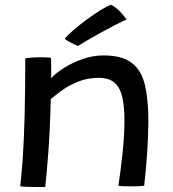

<svg xmlns="http://www.w3.org/2000/svg" viewBox="-20 -756 705 783"><path d="M164.5 6.5Q155 6.5 141.5 6.8Q128 7 114.5 6.5Q101.5 6.5 85.8 5.8Q70 5 62.5 3.5Q69 -52 73.5 -122Q78 -192 80.5 -288Q83 -384 83 -518Q95 -520 111.5 -521.2Q128 -522.5 146 -522.5Q157 -522.5 168.2 -522Q179.5 -521.5 188 -520Q188.5 -512 188.8 -484.8Q189 -457.5 188.5 -437Q207 -457.5 241 -479Q275 -500.5 317 -515.2Q359 -530 401.5 -530Q477.5 -530 517 -499.8Q556.5 -469.5 570.8 -410.2Q585 -351 585 -264Q585 -212.5 580.8 -142.5Q576.5 -72.5 568 1.5Q552 4 516.5 4Q500.5 4 486 3.5Q471.5 3 463 1.5Q472.5 -62.5 480 -133.5Q487.5 -204.5 487.5 -265.5Q487.5 -317.5 479.5 -356.5Q471.5 -395.5 449 -417Q426.5 -438.5 382.5 -438.5Q337 -438.5 299 -423.2Q261 -408 232.8 -387.5Q204.5 -367 187 -351.5Q184 -225 176.8 -130.8Q169.5 -36.5 164.5 6.5ZM433 -736.5Q455.5 -725 472.8 -705.5Q490 -686 496.5 -676Q480.5 -670 451.2 -655Q422 -640 390 -622.2Q358 -604.5 332.5 -589.5Q307 -574.5 298 -568.5Q293.5 -570 282 -575.5Q270.5 -581 259.5 -587.2Q248.5 -593.5 244 -597.5Q256 -613 281 -634.5Q306 -656 335.8 -677.8Q365.5 -699.5 392 -715.8Q418.5 -732 433 -736.5Z"/></svg>

Font: Grandstander
Style: Regular
Weight: 400
Designer: Tyler Finck
Foundry: Etcetera Type Co
Version: Version 1.200; ttfautohint (v1.8.3)